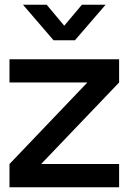

<svg xmlns="http://www.w3.org/2000/svg" viewBox="-20 -790 562 810"><path d="M206 -620H296L425.5 -770H325.5L251 -681.5L177 -770H77ZM482.5 0V-98H153.5L482.5 -442V-540H20V-442H348.5L20 -98V0Z"/></svg>

Font: Vela Sans SemBd
Style: Regular
Weight: 600
Designer: Principal design: Mikhail Sharanda - project Manrope.
Design modification: Ravid Balaliev
Foundry: Mikhail Sharanda
Version: Version 1.001